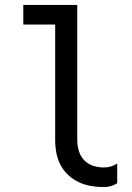

<svg xmlns="http://www.w3.org/2000/svg" viewBox="-20 -755 540 783"><path d="M403 8Q377 8 351 3.5Q325 -1 301.5 -12Q278 -23 258.5 -41Q239 -59 227 -82Q215 -105 210 -131Q205 -157 205 -184V-655H75V-735H295V-184Q295 -161 301.5 -139.5Q308 -118 323 -102Q338 -86 359.5 -79Q381 -72 403 -72Q418 -72 432 -76Q446 -80 458 -88V-8Q446 0 432 4Q418 8 403 8Z"/></svg>

Font: Iosevka Custom Medium
Style: Regular
Weight: 500
Monospace: yes
Designer: Belleve Invis
Foundry: Belleve Invis
Version: Version 32.5.0; ttfautohint (v1.8.4)